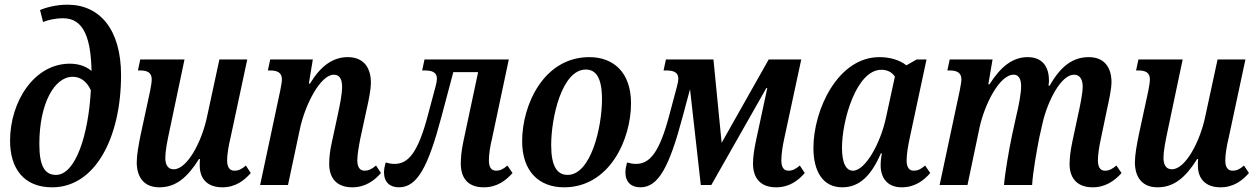

<svg xmlns="http://www.w3.org/2000/svg" viewBox="-20 -790 5372 820"><path d="M203 10C387 10 497 -203 497 -469C497 -663 407 -770 268 -770C219 -770 173 -757 151 -747L164 -696C183 -704 214 -712 250 -712C341 -712 368 -620 371 -487C344 -510 310 -518 278 -518C126 -518 23 -356 23 -189C23 -71 81 10 203 10ZM219 -43C171 -43 148 -81 148 -175C148 -347 212 -462 290 -462C320 -462 348 -447 368 -405C358 -215 303 -43 219 -43Z M661 10C730 10 780 -31 830 -111H834C833 -101 833 -91 833 -83C833 -28 864 10 930 10C986 10 1024 -20 1051 -51L1030 -83C1012 -67 998 -61 981 -61C960 -61 950 -77 950 -105C950 -130 956 -167 965 -204L1036 -536H917L865 -295C842 -183 779 -67 722 -67C694 -67 686 -91 686 -116C686 -144 694 -186 705 -237L768 -536H579L569 -489H580C609 -489 628 -480 628 -451C628 -440 625 -421 621 -401L581 -216C572 -172 564 -128 564 -97C564 -39 590 10 661 10Z M1485 10C1541 10 1580 -20 1607 -51L1586 -83C1567 -67 1553 -61 1537 -61C1516 -61 1506 -78 1506 -105C1506 -129 1512 -163 1519 -199L1545 -319C1556 -367 1564 -408 1564 -438C1564 -496 1537 -546 1465 -546C1402 -546 1349 -508 1304 -433H1299L1316 -536H1134L1124 -489H1135C1164 -489 1184 -480 1184 -451C1184 -441 1181 -425 1177 -404L1091 0H1210L1261 -240C1282 -339 1347 -471 1406 -471C1434 -471 1441 -446 1441 -419C1441 -388 1433 -349 1422 -297L1398 -186C1388 -143 1386 -113 1386 -89C1386 -36 1412 10 1485 10Z M1684 10C1763 10 1809 -80 1865 -290L1916 -482H2022L1959 -186C1950 -143 1948 -114 1948 -91C1948 -36 1973 10 2046 10C2104 10 2141 -20 2169 -51L2147 -83C2129 -67 2115 -61 2099 -61C2077 -61 2068 -78 2068 -105C2068 -130 2073 -165 2082 -201L2153 -536H1793L1783 -489H1795C1826 -489 1846 -481 1846 -454C1846 -446 1844 -434 1840 -420L1808 -300C1765 -136 1723 -90 1665 -90C1653 -90 1641 -92 1627 -96C1623 -81 1620 -67 1620 -54C1620 -12 1645 10 1684 10Z M2389 10C2583 10 2675 -194 2675 -349C2675 -480 2601 -546 2497 -546C2302 -546 2210 -342 2210 -187C2210 -56 2284 10 2389 10ZM2404 -43C2360 -43 2334 -79 2334 -170C2334 -289 2380 -493 2482 -493C2525 -493 2551 -458 2551 -366C2551 -247 2504 -43 2404 -43Z M2715 10C2793 10 2839 -80 2895 -290L2927 -409L2973 0H3018L3253 -414H3257L3208 -186C3199 -143 3196 -114 3196 -91C3196 -36 3222 10 3295 10C3352 10 3390 -20 3417 -51L3396 -83C3377 -67 3364 -61 3347 -61C3326 -61 3317 -78 3317 -105C3317 -130 3322 -166 3330 -201L3402 -536H3263L3062 -180L3027 -536H2824L2814 -489H2826C2857 -489 2877 -481 2877 -454C2877 -446 2875 -434 2871 -420L2839 -300C2796 -136 2754 -90 2696 -90C2684 -90 2672 -92 2658 -96C2654 -81 2651 -67 2651 -54C2651 -12 2676 10 2715 10Z M3577 10C3652 10 3702 -42 3742 -135H3746C3742 -112 3741 -98 3741 -85C3741 -30 3770 10 3831 10C3888 10 3926 -20 3953 -51L3931 -83C3913 -67 3899 -61 3882 -61C3862 -61 3852 -77 3852 -105C3852 -131 3858 -168 3866 -204L3937 -536H3895L3851 -511C3825 -532 3784 -546 3736 -546C3558 -546 3454 -321 3454 -158C3454 -60 3493 10 3577 10ZM3623 -61C3596 -61 3576 -88 3576 -159C3576 -277 3638 -492 3744 -492C3764 -492 3786 -486 3802 -463L3764 -288C3740 -176 3675 -61 3623 -61Z M4647 10C4703 10 4742 -20 4770 -51L4748 -83C4729 -67 4716 -61 4699 -61C4678 -61 4669 -78 4669 -105C4669 -129 4674 -163 4682 -199L4707 -319C4716 -360 4727 -410 4727 -439C4727 -495 4702 -546 4630 -546C4561 -546 4509 -506 4463 -424H4458C4459 -431 4460 -439 4460 -446C4460 -500 4436 -546 4369 -546C4304 -546 4253 -504 4206 -430H4201L4219 -536H4036L4026 -489H4037C4066 -489 4086 -480 4086 -451C4086 -441 4083 -425 4079 -404L3993 0H4112L4163 -243C4184 -342 4248 -471 4309 -471C4336 -471 4341 -443 4341 -421C4341 -390 4330 -334 4321 -298L4303 -216C4289 -150 4272 -51 4268 0H4388C4391 -53 4408 -149 4419 -204L4433 -266C4454 -357 4511 -471 4567 -471C4595 -471 4604 -446 4604 -420C4604 -391 4593 -339 4584 -298L4560 -186C4551 -143 4548 -113 4548 -89C4548 -36 4574 10 4647 10Z M4924 10C4993 10 5043 -31 5093 -111H5097C5096 -101 5096 -91 5096 -83C5096 -28 5127 10 5193 10C5249 10 5287 -20 5314 -51L5293 -83C5275 -67 5261 -61 5244 -61C5223 -61 5213 -77 5213 -105C5213 -130 5219 -167 5228 -204L5299 -536H5180L5128 -295C5105 -183 5042 -67 4985 -67C4957 -67 4949 -91 4949 -116C4949 -144 4957 -186 4968 -237L5031 -536H4842L4832 -489H4843C4872 -489 4891 -480 4891 -451C4891 -440 4888 -421 4884 -401L4844 -216C4835 -172 4827 -128 4827 -97C4827 -39 4853 10 4924 10Z"/></svg>

Font: Noto Serif Condensed SemiBold
Style: Italic
Weight: 600
Width: 3
Italic angle: -12°
Designer: Monotype Design Team
Foundry: Monotype Imaging Inc.
Version: Version 2.014